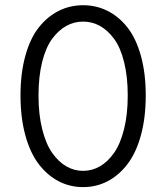

<svg xmlns="http://www.w3.org/2000/svg" viewBox="-20 -725 649 750"><path d="M399.9 -16.8Q356 5.9 304.7 5.9Q253.4 5.9 209.5 -16.8Q165.5 -39.6 131.8 -83.3Q98.1 -127 79.1 -196Q60.1 -265.1 60.1 -352.1Q60.1 -439 79.1 -507.3Q98.1 -575.7 131.8 -618.2Q165.5 -660.6 209.5 -682.6Q253.4 -704.6 304.7 -704.6Q356 -704.6 399.9 -682.6Q443.8 -660.6 477.5 -618.2Q511.2 -575.7 530.3 -507.3Q549.3 -439 549.3 -352.1Q549.3 -265.1 530.3 -196Q511.2 -127 477.5 -83.3Q443.8 -39.6 399.9 -16.8ZM479 -352.1Q479 -425.3 464.8 -482.2Q450.7 -539.1 426 -572.8Q401.4 -606.4 370.8 -623.5Q340.3 -640.6 304.7 -640.6Q269 -640.6 238.5 -623.5Q208 -606.4 183.3 -572.8Q158.7 -539.1 144.5 -482.2Q130.4 -425.3 130.4 -352.1Q130.4 -278.3 144.8 -220.7Q159.2 -163.1 183.6 -128.2Q208 -93.3 238.8 -75.4Q269.5 -57.6 304.7 -57.6Q339.8 -57.6 370.6 -75.4Q401.4 -93.3 425.8 -128.2Q450.2 -163.1 464.6 -220.7Q479 -278.3 479 -352.1Z"/></svg>

Font: LilGrotesk
Style: Regular
Weight: 400
Designer: BSozoo
Foundry: BSozoo
Version: Version 1.004;PS 001.004;hotconv 1.0.70;makeotf.lib2.5.58329